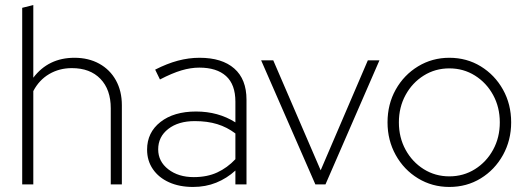

<svg xmlns="http://www.w3.org/2000/svg" viewBox="-20 -731 2091 761"><path d="M68 0V-700L112 -711V-423Q172 -502 275 -502Q331 -502 373.5 -478.5Q416 -455 439.5 -412.5Q463 -370 463 -314V0H419V-302Q419 -376 378 -418.5Q337 -461 265 -461Q215 -461 175 -437.5Q135 -414 112 -370V0Z M745 10Q691 10 650 -8.5Q609 -27 586 -60.5Q563 -94 563 -138Q563 -206 616 -247.5Q669 -289 757 -289Q845 -289 913 -246V-328Q913 -396 876 -429.5Q839 -463 770 -463Q736 -463 699 -452Q662 -441 614 -416L595 -455Q642 -479 685 -490.5Q728 -502 771 -502Q860 -502 908.5 -459.5Q957 -417 957 -336V0H913V-55Q879 -24 837 -7Q795 10 745 10ZM607 -139Q607 -91 647 -60Q687 -29 748 -29Q801 -29 841 -47.5Q881 -66 913 -100V-202Q880 -227 841 -239Q802 -251 752 -251Q687 -251 647 -220Q607 -189 607 -139Z M1230 0 1015 -492H1063L1251 -56L1438 -492H1484L1270 0Z M1761 10Q1693 10 1637 -24Q1581 -58 1548.5 -116.5Q1516 -175 1516 -246Q1516 -318 1548.5 -376Q1581 -434 1637 -468Q1693 -502 1761 -502Q1830 -502 1885.5 -468Q1941 -434 1973.5 -376Q2006 -318 2006 -246Q2006 -175 1973.5 -116.5Q1941 -58 1885.5 -24Q1830 10 1761 10ZM1761 -32Q1817 -32 1862.5 -60.5Q1908 -89 1934.5 -137.5Q1961 -186 1961 -246Q1961 -306 1934.5 -354.5Q1908 -403 1862.5 -431.5Q1817 -460 1761 -460Q1705 -460 1659.5 -431.5Q1614 -403 1587.5 -354.5Q1561 -306 1561 -246Q1561 -186 1587.5 -137.5Q1614 -89 1659.5 -60.5Q1705 -32 1761 -32Z"/></svg>

Font: Red Hat Display
Style: Regular
Weight: 300
Designer: Pentagram, MCKL
Foundry: Pentagram, MCKL
Version: Version 1.023